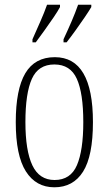

<svg xmlns="http://www.w3.org/2000/svg" viewBox="-20 -786 461 816"><path d="M211 10Q133 10 90 -57.5Q47 -125 47 -267Q47 -406 87.5 -474.5Q128 -543 213 -543Q375 -543 375 -267Q375 -123 333 -56.5Q291 10 211 10ZM212 -21Q280 -21 307 -84Q334 -147 334 -267Q334 -390 306.5 -451Q279 -512 211 -512Q143 -512 115.5 -451Q88 -390 88 -267Q88 -146 117.5 -83.5Q147 -21 212 -21ZM250 -619Q270 -662 285 -697Q300 -732 312 -766H368V-756Q358 -739 340 -712.5Q322 -686 301.5 -657.5Q281 -629 263 -606H250ZM118 -619Q137 -662 152.5 -697Q168 -732 180 -766H235V-756Q226 -739 208 -712.5Q190 -686 169.5 -657.5Q149 -629 132 -606H118Z"/></svg>

Font: Noto Serif Tamil ExtraCondensed ExtraLight
Style: Italic
Weight: 200
Width: 2
Italic angle: -12°
Designer: Indian Type Foundry, Tom Grace, and the Monotype Design Team
Foundry: Monotype Imaging Inc.
Version: Version 2.003; ttfautohint (v1.8.4.7-5d5b)